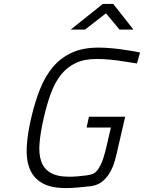

<svg xmlns="http://www.w3.org/2000/svg" viewBox="-20 -950 735 980"><path d="M505 -930H558L661 -799H590L521 -882L414 -799H341ZM434 -354H619L584 -203Q576 -165 566.5 -131Q557 -97 541 -69.5Q525 -42 502 -23.5Q479 -5 446 0Q413 4 378.5 7Q344 10 317 10Q240 10 195.5 -15.5Q151 -41 132 -87.5Q113 -134 116.5 -200Q120 -266 139 -347Q158 -429 184.5 -495.5Q211 -562 251 -609Q291 -656 347.5 -681.5Q404 -707 482 -707Q520 -707 558 -703Q596 -699 627 -694Q662 -689 695 -682L679 -626Q644 -632 609 -637Q579 -642 542.5 -645.5Q506 -649 473 -649Q410 -649 366 -628Q322 -607 291 -568Q260 -529 239.5 -473Q219 -417 203 -347Q187 -277 182 -221.5Q177 -166 190 -127.5Q203 -89 237.5 -68.5Q272 -48 334 -48Q354 -48 377.5 -50Q401 -52 423 -55Q436 -57 448.5 -60.5Q461 -64 472.5 -76Q484 -88 495.5 -112Q507 -136 518 -179L546 -299H422Z"/></svg>

Font: Panefresco 250wt
Style: Italic
Weight: 300
Version: Version 1.000